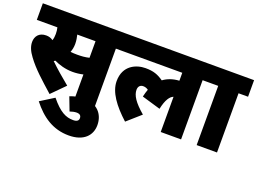

<svg xmlns="http://www.w3.org/2000/svg" viewBox="-126 -917 1985 1481"><g transform="rotate(20 867.0 -177.0)"><path d="M649 -486H727V-622H0V-486H169C173 -469 175 -452 175 -434C175 -415 173 -397 167 -380C151 -392 132 -398 110 -398C50 -398 24 -358 24 -314C24 -279 38 -243 69 -202C124 -127 195 -65 288 18L394 -89C340 -133 277 -187 231 -232C235 -234 239 -237 243 -239C280 -221 334 -203 396 -203C423 -203 452 -206 482 -213V0H649ZM384 -340C363 -340 346 -341 329 -343C337 -363 342 -386 342 -413C342 -441 337 -465 332 -486H482V-350C448 -342 420 -340 384 -340Z M437 -18 479 92C496 86 517 81 533 81C560 81 572 92 572 114C572 134 557 145 527 145C468 145 416 121 341 29L229 99C309 201 404 268 535 268C657 268 717 203 717 118C717 25 655 -40 553 -40C510 -40 476 -33 437 -18Z M713 -486H1194V-421C1143 -418 1100 -403 1065 -377C1019 -409 982 -423 916 -423C842 -423 740 -383 740 -253C740 -163 808 -72 908 19L1019 -79C938 -148 907 -197 907 -242C907 -268 921 -286 947 -286C963 -286 977 -281 989 -272C982 -253 976 -232 971 -210L1124 -165C1141 -245 1167 -279 1194 -289V0H1361V-486H1439V-622H713Z M1656 -486H1734V-622H1425V-486H1489V0H1656Z"/></g></svg>

Font: Noto Sans SemiCondensed Black
Style: Italic
Weight: 900
Width: 4
Italic angle: -12°
Designer: Monotype Design Team
Foundry: Monotype Imaging Inc.
Version: Version 2.013